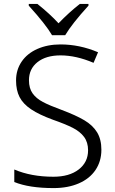

<svg xmlns="http://www.w3.org/2000/svg" viewBox="-20 -951 586 981"><path d="M127 -922V-931H171Q235 -880 279 -832Q333 -888 388 -931H432V-922Q348 -830 313 -771H246Q214 -826 127 -922ZM53 -21V-85Q139 -48 253 -48Q334 -48 382 -85Q430 -122 430 -183Q430 -224 409.5 -251.5Q389 -279 351.5 -298Q314 -317 251 -339Q180 -365 139 -392.5Q98 -420 80 -455Q62 -490 62 -540Q62 -594 90.5 -636Q119 -678 171 -701Q223 -724 289 -724Q387 -724 481 -684L458 -630Q369 -668 289 -668Q215 -668 171.5 -633.5Q128 -599 128 -541Q128 -500 146.5 -474Q165 -448 199 -430Q233 -412 296 -389Q368 -362 411 -336.5Q454 -311 476 -275Q498 -239 498 -186Q498 -127 468 -82.5Q438 -38 382.5 -14Q327 10 254 10Q129 10 53 -21Z"/></svg>

Font: OpenSansMMV
Style: Light
Weight: 300
Foundry: Ascender Corporation
Version: Version 4.001